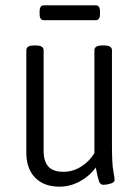

<svg xmlns="http://www.w3.org/2000/svg" viewBox="-20 -695 523 722"><path d="M204 7Q145 7 112 -27Q79 -61 79 -121V-506Q79 -524 108 -524H115Q144 -524 144 -506V-128Q144 -89 161.5 -69Q179 -49 219 -49Q254 -49 285 -68.5Q316 -88 335 -119V-506Q335 -524 364 -524H372Q401 -524 401 -506V-149Q401 -79 406 -52.5Q411 -26 411 -18Q411 -9 395.5 -4.5Q380 0 369 0Q357 0 352.5 -12.5Q348 -25 340 -65Q316 -32 279.5 -12.5Q243 7 204 7ZM145 -619Q129 -619 129 -642V-652Q129 -675 145 -675H340Q356 -675 356 -652V-642Q356 -619 340 -619Z"/></svg>

Font: Asap Condensed Light
Style: Regular
Weight: 300
Width: 3
Designer: Pablo Cosgaya
Foundry: Omnibus-Type
Version: Version 3.001; ttfautohint (v1.8.4.7-5d5b)